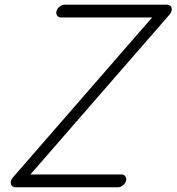

<svg xmlns="http://www.w3.org/2000/svg" viewBox="-20 -789 744 809"><path d="M46.1 0Q34.4 0 28.8 -7.7Q23.2 -15.4 26.4 -26.9Q28.3 -34.2 33.9 -40.8L620.8 -715.3H237.8Q226.8 -715.3 220.9 -723.3Q215.1 -731.2 218 -742.2Q220.9 -753.2 231.1 -761.2Q241.2 -769.3 252.2 -769.3H683.1Q694.8 -769.3 700.3 -761.5Q705.8 -753.7 702.6 -742.2Q700.7 -735.1 695.1 -728.5L108.2 -54H491.5Q502.4 -54 508.2 -45.9Q513.9 -37.8 511 -26.9Q508.1 -15.9 497.9 -7.9Q487.8 0 476.8 0Z"/></svg>

Font: Tecnico
Style: FinoInclinado
Weight: 400
Italic angle: -15°
Version: Version 1.3